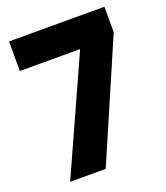

<svg xmlns="http://www.w3.org/2000/svg" viewBox="-132 -805 775 897"><g transform="rotate(-20 255.0 -357.0)"><path d="M62 0 317.9 -566.9H18.1V-713.9H492.2V-586.9L238.8 0Z"/></g></svg>

Font: Biathlonist
Style: Bold
Weight: 700
Designer: Go4gold
Foundry: Go4gold
Version: Version 3.010;FEAKit 1.0